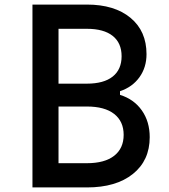

<svg xmlns="http://www.w3.org/2000/svg" viewBox="-20 -820 740 840"><path d="M122 0V-800H360Q481 -800 551 -742Q621 -684 621 -583Q621 -525 590 -482Q559 -439 505 -421V-405Q566 -386 600.5 -337Q635 -288 635 -220Q635 -118 561.5 -59Q488 0 360 0ZM236 -454H360Q434 -454 473 -485Q512 -516 512 -574Q512 -632 473 -663Q434 -694 360 -694H236ZM236 -106H360Q438 -106 479.5 -138.5Q521 -171 521 -230Q521 -289 479.5 -321.5Q438 -354 360 -354H236Z"/></svg>

Font: Martian Mono
Style: Regular
Weight: 400
Monospace: yes
Designer: Roman Shamin
Foundry: Evil Martians
Version: Version 1.000; ttfautohint (v1.8.4.7-5d5b)